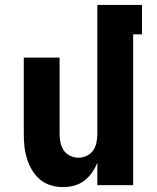

<svg xmlns="http://www.w3.org/2000/svg" viewBox="-20 -755 640 783"><path d="M236 8Q211 8 186.5 0.5Q162 -7 142.5 -23.5Q123 -40 110 -62.5Q97 -85 89.5 -109.5Q82 -134 79.5 -159.5Q77 -185 77 -210V-520H223V-210Q223 -192 226.5 -174.5Q230 -157 239.5 -142.5Q249 -128 265.5 -120Q282 -112 300 -112Q318 -112 334.5 -120Q351 -128 360.5 -142.5Q370 -157 373.5 -174.5Q377 -192 377 -210V-735H559V-615H523V0H377V-92Q369 -71 355.5 -51.5Q342 -32 323.5 -18Q305 -4 282.5 2Q260 8 236 8Z"/></svg>

Font: Iosevka Heavy Extended
Style: Regular
Weight: 900
Width: 7
Monospace: yes
Designer: Belleve Invis
Foundry: Belleve Invis
Version: Version 32.5.0; ttfautohint (v1.8.4)